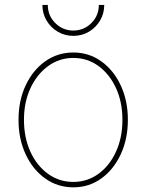

<svg xmlns="http://www.w3.org/2000/svg" viewBox="-20 -764 605 794"><path d="M283.2 10.7Q218.3 10.7 167 -25.9Q115.7 -62.5 86.2 -125.7Q56.6 -189 56.6 -268.6Q56.6 -348.1 86.2 -411.1Q115.7 -474.1 167 -510.5Q218.3 -546.9 283.2 -546.9Q347.7 -546.9 398.7 -510.5Q449.7 -474.1 479.2 -410.9Q508.8 -347.7 508.8 -268.6Q508.8 -189 479.2 -125.7Q449.7 -62.5 398.9 -25.9Q348.1 10.7 283.2 10.7ZM283.2 -11.7Q341.3 -11.7 387.2 -45.2Q433.1 -78.6 459.7 -136.7Q486.3 -194.8 486.3 -268.6Q486.3 -341.8 459.7 -399.7Q433.1 -457.5 387.2 -491Q341.3 -524.4 283.2 -524.4Q225.1 -524.4 179 -490.7Q132.8 -457 106 -399.4Q79.1 -341.8 79.1 -268.6Q79.1 -194.8 105.7 -136.7Q132.3 -78.6 178.5 -45.2Q224.6 -11.7 283.2 -11.7ZM283.2 -615.7Q247.6 -615.7 218.5 -633.1Q189.5 -650.4 172.4 -679.4Q155.3 -708.5 155.3 -743.7H177.7Q177.7 -699.2 208.7 -668.5Q239.7 -637.7 283.2 -637.7Q326.7 -637.7 357.7 -668.5Q388.7 -699.2 388.7 -743.7H411.1Q411.1 -708.5 394 -679.4Q377 -650.4 348.1 -633.1Q319.3 -615.7 283.2 -615.7Z"/></svg>

Font: Inter 18pt Thin
Style: Regular
Weight: 250
Designer: Rasmus Andersson
Foundry: rsms
Version: Version 4.001;git-66647c0bb